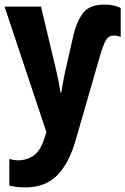

<svg xmlns="http://www.w3.org/2000/svg" viewBox="-24 -578 550 843"><path d="M86 245Q174 245 226.5 192.5Q279 140 309 35L411 -319Q430 -386 442.5 -404Q455 -422 475 -422Q490 -422 506 -416V-543Q494 -549 476 -553.5Q458 -558 436 -558Q368 -558 340 -520Q312 -482 299 -426L263 -268Q257 -241 252.5 -215.5Q248 -190 245 -171H242Q238 -194 233.5 -218Q229 -242 223 -268L156 -549H-4L180 3L171 29Q152 88 121 107Q90 126 58 126Q38 126 17 120V237Q52 245 86 245Z"/></svg>

Font: Noto Sans Mono Condensed Extra
Style: Regular
Weight: 800
Width: 3
Designer: Monotype Design Team
Foundry: Monotype Imaging Inc.
Version: Version 1.900